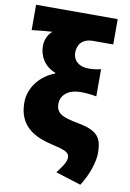

<svg xmlns="http://www.w3.org/2000/svg" viewBox="-96 -754 676 1001"><g transform="rotate(10 242.0 -254.0)"><path d="M402 188C446 120 464 48 464 12C464 -68 444 -106 334 -126C248 -142 216 -158 216 -208C216 -256 258 -288 318 -288C346 -288 372 -286 404 -280V-424C378 -418 364 -416 338 -416C288 -416 256 -444 256 -486C256 -532 285 -562 335 -562H444V-696H12V-562C64 -568 88 -570 120 -572C96 -552 84 -518 84 -492C84 -436 114 -386 172 -364V-360C100 -334 40 -266 40 -184C40 -60 122 -15 224 8C294 24 314 34 314 60C314 85 294 110 268 146Z"/></g></svg>

Font: Source Sans Pro Black
Style: Regular
Weight: 900
Designer: Paul D. Hunt
Foundry: Adobe Systems Incorporated
Version: Version 3.006;hotconv 1.0.111;makeotfexe 2.5.65597